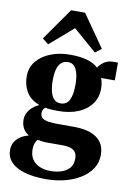

<svg xmlns="http://www.w3.org/2000/svg" viewBox="-113 -893 828 1218"><g transform="rotate(10 301.5 -284.5)"><path d="M271.5 257Q219 257 172.5 249Q126 241 90.8 223.8Q55.5 206.5 35.5 179.2Q15.5 152 15.5 113.5Q15.5 85 28.5 62.8Q41.5 40.5 64.8 25.2Q88 10 117.5 3Q91 -13 78.8 -36.5Q66.5 -60 66.5 -90Q66.5 -113 76.5 -133.5Q86.5 -154 105 -170.8Q123.5 -187.5 149.5 -199Q90.5 -221 64.5 -265Q38.5 -309 38.5 -364.5Q38.5 -422 72.2 -462.8Q106 -503.5 162.5 -525.5Q219 -547.5 286.5 -547.5Q349.5 -547.5 394.5 -535.2Q439.5 -523 468.5 -496Q480 -516.5 504.5 -533.5Q529 -550.5 562.5 -550.5H593.5V-436H504.5Q508.5 -429.5 511.2 -418Q514 -406.5 515.5 -394Q517 -381.5 517 -370.5Q517.5 -313 487 -270.8Q456.5 -228.5 401.5 -205.5Q346.5 -182.5 271 -182.5Q249.5 -182.5 227.2 -184Q205 -185.5 188 -188.5Q179.5 -180 175.5 -171.2Q171.5 -162.5 171.5 -150.5Q171.5 -124 196.2 -112.5Q221 -101 283.5 -101H388Q453 -101 497.8 -84.5Q542.5 -68 565.5 -35.5Q588.5 -3 588.5 45Q588.5 95 562.8 134.2Q537 173.5 492.2 201Q447.5 228.5 390.5 242.8Q333.5 257 271.5 257ZM289.5 201Q329 201 361.5 190.2Q394 179.5 413.2 156.8Q432.5 134 432.5 97.5Q432.5 72.5 422.8 57Q413 41.5 392 34.2Q371 27 337 27H240Q221.5 27 204.8 24.8Q188 22.5 175 20Q167.5 30.5 161.5 46.2Q155.5 62 155.5 86Q155.5 123.5 172.5 149Q189.5 174.5 219.8 187.5Q250 200.5 289.5 201ZM279 -232.5Q318 -232.5 335.2 -266Q352.5 -299.5 352.5 -365.5Q352.5 -407 345 -436.8Q337.5 -466.5 322 -482.8Q306.5 -499 282 -499Q256.5 -499 239.8 -484.8Q223 -470.5 214.2 -442Q205.5 -413.5 205.5 -369.5Q205.5 -328.5 213 -297.5Q220.5 -266.5 236.8 -249.5Q253 -232.5 279 -232.5ZM137 -588 98 -619 243 -826H333L478 -618.5L438 -588L288 -718.5Z"/></g></svg>

Font: Merriweather 72pt Black
Style: Regular
Weight: 900
Version: Version 2.100